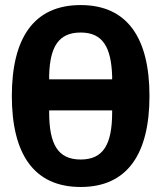

<svg xmlns="http://www.w3.org/2000/svg" viewBox="-20 -730 640 762"><path d="M300.1 12.1C486.9 12.1 573.2 -121.1 573.2 -349.1C573.2 -577.1 486.9 -709.9 300.1 -709.9C112.9 -709.9 27 -577.1 27 -349.1C27 -121.1 112.9 12.1 300.1 12.1ZM175.1 -285.2V-291.9H425.1V-285.2C425.1 -158 391 -96.9 300.1 -96.9C209.2 -96.9 175.1 -158 175.1 -285.2ZM175.1 -415.1V-430C177.9 -545.1 213.1 -600.9 300.1 -600.9C387.1 -600.9 421.2 -544 425.1 -427.9V-415.1Z"/></svg>

Font: Margiela Mono Bold
Style: Regular
Weight: 700
Designer: Mike Abbink, Paul van der Laan, Pieter van Rosmalen
Foundry: Bold Monday
Version: Version 2.003 2021